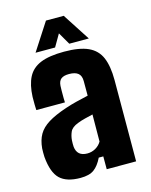

<svg xmlns="http://www.w3.org/2000/svg" viewBox="-118 -856 738 940"><g transform="rotate(-15 251.0 -386.0)"><path d="M172.5 8Q102 8 68.2 -24.5Q34.5 -57 27.5 -137Q27 -145.5 27 -159Q27 -172.5 27.5 -180Q31 -221 47.5 -249.8Q64 -278.5 98.8 -300Q133.5 -321.5 191.5 -341Q221.5 -351 248 -357.5Q274.5 -364 309.5 -372V-446Q309.5 -473 294.5 -485.5Q279.5 -498 248.5 -498Q221.5 -498 208.2 -487.5Q195 -477 193.5 -453Q193 -447.5 192.8 -428.2Q192.5 -409 192.8 -390.5Q193 -372 193.5 -369H48.5Q48 -375 47.5 -395.5Q47 -416 47.5 -436Q50 -496.5 69.8 -535Q89.5 -573.5 133.5 -591.8Q177.5 -610 253.5 -610Q331 -610 375.2 -589.8Q419.5 -569.5 438 -525.8Q456.5 -482 456.5 -412L455.5 0H306.5V-65H283.5Q265 -27 241 -9.5Q217 8 172.5 8ZM235.5 -99Q258 -99 277.5 -110.2Q297 -121.5 307.5 -140L308.5 -277Q288.5 -272.5 267.8 -267.2Q247 -262 229.5 -255Q198 -243 189 -222.8Q180 -202.5 178.5 -180Q178 -167.5 178 -163Q178 -158.5 178.5 -148Q181 -124 195.2 -111.5Q209.5 -99 235.5 -99ZM117.5 -641 207.5 -780H297.5L387.5 -641H288.5L252.5 -703L216.5 -641Z"/></g></svg>

Font: Big Shoulders Text Thin Black
Style: Regular
Weight: 900
Version: Version 2.002